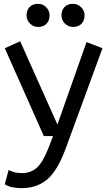

<svg xmlns="http://www.w3.org/2000/svg" viewBox="-20 -747 563 999"><path d="M92.8 231.9Q35.2 231.9 4.9 211.9L24.9 137.2Q55.2 153.8 95.2 153.8Q140.1 153.8 172.1 125Q204.1 96.2 232.9 21L255.9 -39.1H208L4.9 -496.1L85 -532.2L278.8 -99.1L430.2 -527.8L513.2 -496.1L321.8 25.9Q279.3 141.1 225.6 186.5Q171.9 231.9 92.8 231.9ZM178.2 -606.9Q153.3 -606.9 135.7 -624.8Q118.2 -642.6 118.2 -667Q118.2 -694.3 134.3 -710.7Q150.4 -727.1 178.2 -727.1Q203.1 -727.1 220.5 -709.2Q237.8 -691.4 237.8 -667Q237.8 -639.6 221.9 -623.3Q206.1 -606.9 178.2 -606.9ZM359.9 -606.9Q335 -606.9 317.4 -624.8Q299.8 -642.6 299.8 -667Q299.8 -694.3 315.9 -710.7Q332 -727.1 359.9 -727.1Q384.8 -727.1 402.3 -709.2Q419.9 -691.4 419.9 -667Q419.9 -639.6 403.8 -623.3Q387.7 -606.9 359.9 -606.9Z"/></svg>

Font: ABeeZee
Style: Regular
Weight: 400
Designer: Anja Meiners
Foundry: Anja Meiners
Version: Version 1.002